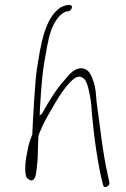

<svg xmlns="http://www.w3.org/2000/svg" viewBox="-20 -690 508 774"><path d="M128 -406C121 -357 113 -213 110 -146L109 -145C101 -125 95 -106 92 -88C82 -44 78 -2 86 24C91 31 104 41 112 36C124 29 126 9 129 -21V-22C134 -57 132 -101 135 -143L136 -146C137 -148 138 -149 138 -151V-152L150 -179C156 -193 164 -208 172 -222C203 -276 239 -343 280 -374C287 -379 295 -381 301 -381H302C323 -377 330 -357 336 -335C340 -318 345 -295 348 -267C354 -178 369 -59 388 25L396 57C400 72 424 60 421 46L414 13C394 -73 382 -192 369 -282C367 -312 365 -336 359 -355C349 -387 339 -412 309 -415C282 -415 262 -395 240 -367C208 -332 180 -287 150 -233L148 -231L140 -224L141 -252C148 -366 151 -405 170 -503C178 -546 189 -587 212 -616C225 -633 233 -637 245 -643L247 -644H255C263 -646 270 -654 270 -662C269 -678 237 -667 224 -660C159 -617 143 -504 128 -406ZM308 -412Z"/></svg>

Font: Stray Cat
Style: LtCnObl
Weight: 300
Version: Version 1.0